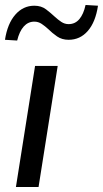

<svg xmlns="http://www.w3.org/2000/svg" viewBox="-29 -752 414 772"><path d="M35 0 112 -487H203L126 0ZM40 -589 -9 -592Q1 -657 32.5 -693Q64 -729 109 -729Q137 -729 156 -714.5Q175 -700 191 -685Q204 -673 217.5 -664Q231 -655 247 -655Q273 -655 290 -675Q307 -695 315 -732L365 -729Q355 -663 324 -627.5Q293 -592 247 -592Q220 -592 200.5 -605.5Q181 -619 165 -635Q152 -647 138.5 -656Q125 -665 109 -665Q84 -665 66.5 -645.5Q49 -626 40 -589Z"/></svg>

Font: Nunito Sans 12pt Medium
Style: Italic
Weight: 500
Italic angle: -9°
Designer: Vernon Adams
Foundry: Vernon Adams
Version: Version 3.101;gftools[0.9.27]